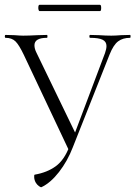

<svg xmlns="http://www.w3.org/2000/svg" viewBox="-25 -613 562 797"><path d="M-2 -456Q-5 -456 -5 -462Q-5 -468 -2 -468L35 -467Q59 -465 71 -465Q95 -465 131 -467L170 -468Q172 -468 172 -462Q172 -456 170 -456Q118 -456 118 -425Q118 -411 126 -395L290 -56L267 -11L411 -393Q417 -410 417 -422Q417 -440 401 -448Q385 -456 349 -456Q346 -456 346 -462Q346 -468 349 -468L386 -467Q414 -465 437 -465Q454 -465 478 -467L515 -468Q517 -468 517 -462Q517 -456 515 -456Q485 -456 465.5 -441.5Q446 -427 430 -387L277 -1Q275 3 268.5 8.5Q262 14 261 11L74 -385Q54 -427 39 -441.5Q24 -456 -2 -456ZM124 146Q118 136 117 124.5Q116 113 119 112Q171 103 206.5 77Q242 51 263 -5L277 -1Q255 56 220 101Q185 146 147 164Q144 165 136.5 159.5Q129 154 124 146ZM134 -580Q134 -593 139 -593H390Q395 -593 395 -580Q395 -567 390 -567H139Q137 -567 135.5 -571Q134 -575 134 -580Z"/></svg>

Font: Cormorant Unicase Light
Style: Regular
Weight: 300
Designer: Christian Thalmann (Catharsis Fonts)
Foundry: Catharsis Fonts
Version: Version 4.000